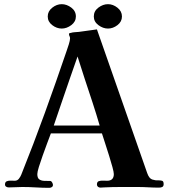

<svg xmlns="http://www.w3.org/2000/svg" viewBox="-20 -899 814 921"><path d="M458 -297Q443 -349 424 -407Q405 -465 386 -522Q367 -579 352 -628Q335 -579 315 -522Q295 -465 275.5 -407Q256 -349 238 -297ZM765 -16Q765 -6 759 -2.5Q753 1 743 1Q717 1 691 -0.5Q665 -2 639 -2Q600 -2 559 -2Q518 -2 478 0Q474 0 470 0.5Q466 1 462 1Q455 1 450 -3Q445 -7 445 -14Q445 -27 454 -30Q463 -33 474.5 -32.5Q486 -32 494 -32Q526 -32 526 -64Q526 -73 519.5 -97Q513 -121 503.5 -151.5Q494 -182 484.5 -211Q475 -240 469 -259H224Q217 -241 206.5 -212.5Q196 -184 185 -153.5Q174 -123 166.5 -98.5Q159 -74 159 -64Q159 -45 168.5 -38.5Q178 -32 192 -31.5Q206 -31 220 -31Q226 -31 230 -24Q234 -17 234 -12Q234 -5 228.5 -1.5Q223 2 217 2Q185 2 152 0Q119 -2 87 -2Q71 -2 55 -1Q39 0 22 0Q15 0 9.5 -3.5Q4 -7 4 -14Q4 -26 12.5 -29.5Q21 -33 32.5 -32.5Q44 -32 51 -32Q63 -32 70.5 -41.5Q78 -51 82 -61Q141 -208 195 -357Q249 -506 300 -656Q304 -667 310 -686Q316 -705 316 -715Q316 -721 313.5 -725.5Q311 -730 311 -735Q311 -741 319 -741Q328 -744 338 -744.5Q348 -745 358 -746Q380 -749 401.5 -752Q423 -755 445 -758L686 -69Q695 -43 710 -38Q725 -33 738 -34Q749 -34 757 -32Q765 -30 765 -16ZM344 -820Q344 -795 322 -778.5Q300 -762 276 -762Q252 -762 230.5 -778.5Q209 -795 209 -820Q209 -845 230.5 -862Q252 -879 276 -879Q300 -879 322 -862.5Q344 -846 344 -820ZM565 -820Q565 -795 543.5 -778.5Q522 -762 498 -762Q474 -762 452 -778.5Q430 -795 430 -820Q430 -846 452 -862.5Q474 -879 498 -879Q522 -879 543.5 -862Q565 -845 565 -820Z"/></svg>

Font: Kaisei Tokumin ExtraBold
Style: Regular
Weight: 800
Designer: Font-Kai, 金井和夫
Foundry: KAZUO KANAI
Version: Version 5.003